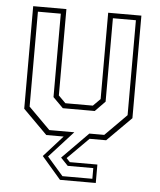

<svg xmlns="http://www.w3.org/2000/svg" viewBox="-52 -585 680 815"><g transform="rotate(5 288.0 -178.0)"><path d="M234 184.5 152.5 90 233.5 0H159.5L56.5 -103V-540H198V-172L228.5 -141.5H345.5L376 -172V-540H517.5V-103L414.5 0H344L254 90L269 106H386.5V184.5ZM243 168H370.5V122.5H261.5L230.5 90L341 -22H404.5L496 -114V-518.5H398V-163L355.5 -119.5H219.5L176 -163V-518.5H78.5V-114L170.5 -22H277L175 90Z"/></g></svg>

Font: Tourney Thin ExtraLight
Style: Regular
Weight: 250
Version: Version 1.015